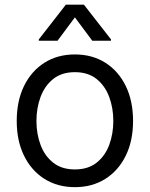

<svg xmlns="http://www.w3.org/2000/svg" viewBox="-20 -784 637 816"><path d="M298.3 11.4Q224.4 11.4 168.9 -23.8Q113.3 -58.9 82.2 -122.2Q51.1 -185.4 51.1 -269.9Q51.1 -355.1 82.2 -418.7Q113.3 -482.2 168.9 -517.4Q224.4 -552.6 298.3 -552.6Q372.2 -552.6 427.7 -517.4Q483.3 -482.2 514.4 -418.7Q545.5 -355.1 545.5 -269.9Q545.5 -185.4 514.4 -122.2Q483.3 -58.9 427.7 -23.8Q372.2 11.4 298.3 11.4ZM298.3 -63.9Q354.4 -63.9 390.6 -92.7Q426.8 -121.4 444.2 -168.3Q461.6 -215.2 461.6 -269.9Q461.6 -324.6 444.2 -371.8Q426.8 -419 390.6 -448.2Q354.4 -477.3 298.3 -477.3Q242.2 -477.3 206 -448.2Q169.7 -419 152.3 -371.8Q134.9 -324.6 134.9 -269.9Q134.9 -215.2 152.3 -168.3Q169.7 -121.4 206 -92.7Q242.2 -63.9 298.3 -63.9ZM372.2 -610.8 298.3 -710.2 224.4 -610.8H144.9V-616.5L259.9 -764.2H336.6L451.7 -616.5V-610.8Z"/></svg>

Font: Inter Alia
Style: Regular
Weight: 400
Designer: Rasmus Andersson (Latin, Greek, Cyrillic etc.) and Evan from Shavian.info (Shavian, old style figures)
Foundry: Shavian.info
Version: Version 0.001;git-37ab20767